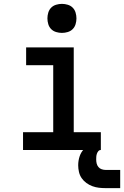

<svg xmlns="http://www.w3.org/2000/svg" viewBox="-20 -775 641 992"><path d="M99 0V-92H255V-438H115V-530H361V-92H501V0ZM300 -605Q285 -605 270 -609.5Q255 -614 244.5 -624.5Q234 -635 229.5 -650Q225 -665 225 -680Q225 -695 229.5 -710Q234 -725 244.5 -735.5Q255 -746 270 -750.5Q285 -755 300 -755Q315 -755 330 -750.5Q345 -746 355.5 -735.5Q366 -725 370.5 -710Q375 -695 375 -680Q375 -665 370.5 -650Q366 -635 355.5 -624.5Q345 -614 330 -609.5Q315 -605 300 -605ZM526 197Q508 197 491 195Q474 193 457.5 187Q441 181 426.5 170.5Q412 160 402 145.5Q392 131 388 113.5Q384 96 384 79Q384 55 391.5 32.5Q399 10 415.5 -6.5Q432 -23 455 -30Q478 -37 501 -37V0Q493 0 488 6Q483 12 480.5 19.5Q478 27 477.5 34.5Q477 42 477 49Q477 60 479.5 70Q482 80 488.5 88Q495 96 505.5 99.5Q516 103 526 103H601V197Z"/></svg>

Font: Iosevka Slab Semibold Extended
Style: Regular
Weight: 600
Width: 7
Monospace: yes
Designer: Belleve Invis
Foundry: Belleve Invis
Version: Version 11.1.0; ttfautohint (v1.8.3)